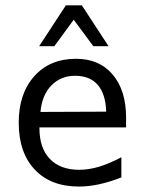

<svg xmlns="http://www.w3.org/2000/svg" viewBox="-20 -684 540 716"><path d="M450.2 -245.1V-209H127V-207Q127 -131.8 166 -91.3Q205.1 -50.8 275.4 -50.8Q311.5 -50.8 350.1 -62.5Q388.7 -74.2 432.6 -97.7V-22.5Q390.6 -5.9 351.1 2.9Q311.5 11.7 274.4 11.7Q168.9 11.7 109.4 -51.8Q49.8 -115.2 49.8 -226.6Q49.8 -335 107.9 -399.9Q166 -464.8 263.7 -464.8Q350.6 -464.8 400.4 -405.8Q450.2 -346.7 450.2 -245.1ZM376 -267.6Q374 -333 344.7 -367.2Q315.4 -401.4 259.8 -401.4Q207 -401.4 171.9 -365.7Q136.7 -330.1 130.9 -266.6ZM225.6 -664.1H285.2L384.8 -511.7H328.1L254.9 -610.4L182.6 -511.7H126Z"/></svg>

Font: BabelStone Pseudographica
Style: Regular
Weight: 400
Designer: Andrew West
Foundry: BabelStone
Version: Version 16.0.0